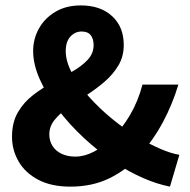

<svg xmlns="http://www.w3.org/2000/svg" viewBox="-20 -684 707 716"><path d="M242.1 12Q171.5 12 122.8 -13.6Q74.2 -39.2 49.5 -81.7Q24.8 -124.2 24.8 -174.2Q24.8 -227.5 46.7 -265.1Q68.6 -302.8 103.4 -329.5Q138.1 -356.2 176.9 -377.1Q215.8 -398 250.5 -417.8Q285.2 -437.5 307.1 -461.1Q329.1 -484.7 329.1 -516.1Q329.1 -539.2 318.2 -552.9Q307.4 -566.5 284.4 -566.5Q259.8 -566.5 242.4 -547.5Q225.1 -528.4 225.1 -493.7Q225.1 -454.9 248.7 -411Q272.4 -367.1 312.1 -322.8Q351.8 -278.5 400.4 -238.9Q449 -199.4 499 -169.4Q539.5 -145.5 578.3 -128.8Q617.1 -112 648.9 -106.6L613.8 12Q565.5 2.5 513.7 -20.1Q461.8 -42.7 411 -76.2Q349.8 -116.8 294.2 -168.3Q238.6 -219.8 195.7 -276.5Q152.8 -333.2 128.2 -388.7Q103.6 -444.2 103.6 -493.4Q103.6 -539.5 125.5 -578.2Q147.3 -616.9 187.1 -640.3Q226.9 -663.8 281.4 -663.8Q354.7 -663.8 398.1 -623.8Q441.5 -583.8 441.5 -516.4Q441.5 -473 421.3 -439.5Q401.1 -406 369.7 -379Q338.2 -352.1 302.7 -329Q267.2 -306 235.7 -284Q204.3 -262 184.1 -237.6Q163.9 -213.1 163.9 -182.8Q163.9 -158.3 176 -139.5Q188 -120.7 209.9 -110.4Q231.8 -100 260.6 -100Q295.2 -100 330.1 -118.4Q364.9 -136.7 396.2 -166.3Q434.9 -204.4 464.9 -255.1Q494.8 -305.8 511.3 -368.4H645.1Q623.3 -295.4 587.3 -228Q551.2 -160.7 497.3 -100.5Q451.3 -50.2 387.7 -19.1Q324.2 12 242.1 12Z"/></svg>

Font: Source Sans Variable
Style: Regular
Weight: 200
Designer: Paul D. Hunt
Foundry: Adobe Systems Incorporated
Version: Version 3.006;hotconv 1.0.111;makeotfexe 2.5.65597